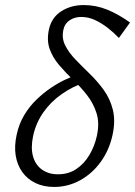

<svg xmlns="http://www.w3.org/2000/svg" viewBox="-20 -731 534 759"><path d="M194 8Q152 8 120 -7.5Q88 -23 68 -51Q48 -79 42 -116.5Q36 -154 46 -199Q55 -241 75.5 -275.5Q96 -310 124 -337Q152 -364 182.5 -384.5Q213 -405 243 -418.5Q273 -432 296 -440L315 -405Q267 -389 224 -359Q181 -329 151.5 -287Q122 -245 111 -194Q101 -147 110.5 -113Q120 -79 146 -60.5Q172 -42 209 -42Q251 -42 282 -63Q313 -84 333.5 -118.5Q354 -153 363 -194Q374 -245 361.5 -284Q349 -323 324 -355Q299 -387 269 -415.5Q239 -444 213.5 -474Q188 -504 176 -538.5Q164 -573 174 -617Q185 -663 223 -687Q261 -711 311 -711Q359 -711 403.5 -693Q448 -675 494 -642L450 -581Q429 -603 405 -621.5Q381 -640 355 -652Q329 -664 301 -664Q275 -664 255.5 -651Q236 -638 231 -615Q223 -581 237.5 -552Q252 -523 278.5 -495.5Q305 -468 335 -439Q365 -410 390 -375.5Q415 -341 426 -297.5Q437 -254 425 -198Q412 -138 378.5 -91.5Q345 -45 297 -18.5Q249 8 194 8Z"/></svg>

Font: Ysabeau Office
Style: Italic
Weight: 400
Italic angle: -12°
Designer: Christian Thalmann (Catharsis Fonts)
Version: Version 2.001;gftools[0.9.30]; featfreeze: tnum,lnum,ss02